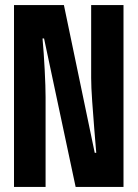

<svg xmlns="http://www.w3.org/2000/svg" viewBox="-20 -734 540 754"><path d="M159 0V-353Q159 -392 155.5 -460Q152 -528 147 -583H153L277 0H465V-714H338V-428Q338 -393 342 -336.5Q346 -280 350.5 -224Q355 -168 358 -134H352L231 -714H35V0Z"/></svg>

Font: Noto Sans Mono UI Condensed
Style: Bold
Weight: 700
Width: 3
Designer: Monotype Design team
Foundry: Monotype Imaging Inc.
Version: 1.000